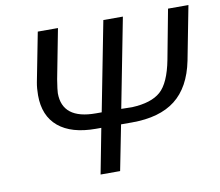

<svg xmlns="http://www.w3.org/2000/svg" viewBox="-76 -779 998 871"><g transform="rotate(-10 422.5 -344.0)"><path d="M409 0H319L359 -208H334Q222 -208 162 -258Q102 -308 102 -403Q102 -435 107 -462L151 -688H244L200 -460Q192 -410 192 -397Q192 -277 346 -277H373L453 -688H543L463 -277L513 -276Q602 -280 645 -318Q688 -356 708 -460L751 -688H845L797 -440Q773 -321 700.5 -264.5Q628 -208 501 -208H450Z"/></g></svg>

Font: Libra Sans
Style: Italic
Weight: 400
Italic angle: -12°
Foundry: Context Ltd
Version: Version 1.002